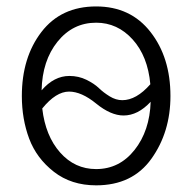

<svg xmlns="http://www.w3.org/2000/svg" viewBox="-20 -550 589 588"><path d="M46.9 -255.9Q46.9 -374 106.9 -452.1Q167 -530.3 274.4 -530.3Q379.9 -530.3 440.9 -452.1Q502 -374 502 -255.9Q502 -145.5 443.8 -64Q385.7 17.6 274.4 17.6Q198.2 17.6 145 -23.9Q91.8 -65.4 69.3 -125.5Q46.9 -185.5 46.9 -255.9ZM109.4 -217.8Q119.1 -133.8 164.1 -83Q209 -32.2 274.4 -32.2Q345.7 -32.2 392.1 -90.8Q438.5 -149.4 441.4 -238.3Q402.3 -196.3 358.4 -196.3Q319.3 -196.3 274.4 -232.9Q229.5 -269.5 191.4 -269.5Q151.4 -269.5 109.4 -217.8ZM440.4 -292Q432.6 -377.9 386.2 -429.2Q339.8 -480.5 274.4 -480.5Q203.1 -480.5 156.2 -422.4Q109.4 -364.3 107.4 -273.4Q145.5 -317.4 192.4 -317.4Q220.7 -317.4 244.6 -305.7Q268.6 -293.9 282.7 -280.3Q296.9 -266.6 315.9 -254.9Q335 -243.2 354.5 -243.2Q397.5 -243.2 440.4 -292Z"/></svg>

Font: Gothic A1 Light
Style: Regular
Weight: 300
Version: Version 2.50